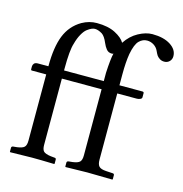

<svg xmlns="http://www.w3.org/2000/svg" viewBox="-104 -793 848 891"><g transform="rotate(15 320.0 -348.0)"><path d="M640.1 -624Q640.1 -608.9 630.1 -598.9Q620.1 -588.9 605 -588.9Q592.3 -588.9 582.8 -595.2Q573.2 -601.6 568.6 -608.6Q564 -615.7 558.1 -628.9Q551.3 -644 536.4 -653.6Q521.5 -663.1 503.9 -663.1Q482.9 -663.1 466.1 -646.5Q449.2 -629.9 439.9 -581.1Q433.1 -541 433.1 -481.9V-429.2H543Q550.8 -429.2 550.8 -422.9V-402.8Q550.8 -397 543.2 -393.6Q535.6 -390.1 526.9 -390.1H433.1V-71.8Q433.1 -49.3 442.1 -39.8Q451.2 -30.3 476.1 -28.8L507.8 -26.9Q516.1 -26.9 516.1 -19V0L514.2 2Q433.1 0 394 0L290 2L288.1 0V-19Q288.1 -25.4 295.9 -26.9L314.9 -28.8Q340.3 -32.2 349.1 -41Q357.9 -49.8 357.9 -71.8V-390.1H167V-71.8Q167 -49.8 175.5 -41Q184.1 -32.2 210 -28.8L229 -26.9Q236.8 -26.9 236.8 -19V0L234.9 2Q167 0 127.9 0L23.9 2L22 0V-19Q22 -25.4 29.8 -26.9L48.8 -28.8Q74.2 -32.2 83 -41Q91.8 -49.8 91.8 -71.8V-390.1H22.9Q18.1 -390.1 18.1 -396V-409.2Q18.1 -416.5 23.4 -422.9Q28.8 -429.2 41 -429.2H91.8Q91.8 -521.5 114 -576.9Q136.2 -632.3 187 -662.1Q221.2 -681.2 257.8 -681.2Q312 -681.2 346.9 -663.1Q381.8 -645 394 -623Q418 -659.7 453.4 -679Q488.8 -698.2 520 -698.2Q574.2 -698.2 607.2 -677Q640.1 -655.8 640.1 -624ZM368.2 -564Q364.3 -562 361.8 -562Q352.5 -562 345.7 -564.9Q338.9 -567.9 333.5 -575Q328.1 -582 325.4 -586.9Q322.8 -591.8 317.9 -602.1Q305.7 -631.3 291 -641.1Q271.5 -652.8 255.9 -652.8Q249 -652.8 240.2 -649.2Q231.4 -645.5 219.7 -636.7Q208 -627.9 196.8 -607.9Q185.5 -587.9 178.2 -560.1Q167 -526.4 167 -438V-429.2H357.9V-469.2Q361.3 -537.1 368.2 -564Z"/></g></svg>

Font: 39d2e04d05d514f6 - subset of Linux Libertine
Style: Regular
Weight: 400
Designer: Philipp H. Poll
Foundry: Philipp H. Poll
Version: Version 4.1.8